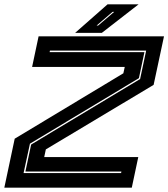

<svg xmlns="http://www.w3.org/2000/svg" viewBox="-34 -868 778 888"><path d="M-14 0 34 -226.5 536.5 -529 543 -558.5H114.5L144.5 -700H724.5L676.5 -475.5L178 -177L170.5 -141.5H605.5L575.5 0ZM75 -67.5H526L527.5 -74.5H83.5L110 -199.5L614 -502.5L642 -634H197L195.5 -627H634L608.5 -506.5L104.5 -203.5ZM313.5 -716 463.5 -848H607L437 -716ZM413 -750H420L494 -813H486.5Z"/></svg>

Font: Tourney Expanded ExtraBold
Style: Italic
Weight: 800
Width: 7
Italic angle: -12°
Designer: Tyler Finck
Foundry: Etcetera Type Co
Version: Version 1.010; ttfautohint (v1.8.3)